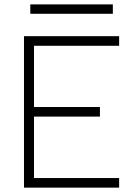

<svg xmlns="http://www.w3.org/2000/svg" viewBox="-20 -859 626 879"><path d="M89.8 0V-693.4H525.4V-649.4H135.7V-369.1H437.5V-325.2H135.7V-43.9H525.4V0ZM118.7 -795.9V-838.9H496.6V-795.9Z"/></svg>

Font: Cascadia Code ExtraLight
Style: Regular
Weight: 200
Monospace: yes
Designer: Aaron Bell
Foundry: Saja Typeworks
Version: Version 2407.024; ttfautohint (v1.8.4)